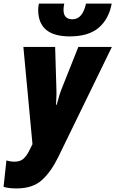

<svg xmlns="http://www.w3.org/2000/svg" viewBox="-80 -816 647 1076"><path d="M546 -796H402Q383 -708 326 -708Q276 -708 276 -761Q276 -775 280 -796H138Q134 -778 134 -761Q134 -612 311 -612Q416 -612 473 -660.5Q530 -709 546 -796ZM246 65 547 -553H359L267 -322Q252 -285 238 -229H234Q235 -250 236 -272.5Q237 -295 236 -319L229 -553H51L102 -8L82 32Q66 62 48.5 76Q31 90 1 90Q-22 90 -44 83L-60 231Q-33 240 13 240Q103 240 154.5 193.5Q206 147 246 65Z"/></svg>

Font: Noto Sans Display SemiCondensed Black
Style: Italic
Weight: 900
Width: 4
Designer: Monotype Design team
Foundry: Monotype Imaging Inc.
Version: 1.000